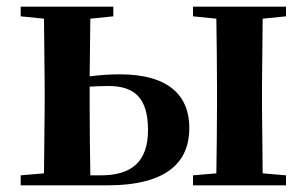

<svg xmlns="http://www.w3.org/2000/svg" viewBox="-20 -556 925 576"><path d="M42 0H302C484 0 548 -72 548 -172C548 -270 485 -333 340 -333C311 -333 280 -331 249 -327L251 -500L320 -507V-536H42V-507L112 -500L114 -301V-235L112 -36L42 -30ZM249 -296C266 -297 284 -298 305 -298C383 -298 424 -263 424 -166C424 -72 376 -30 283 -30H251C250 -87 249 -177 249 -235ZM559 -507 629 -500C630 -442 631 -357 631 -301V-235C631 -179 630 -94 629 -36L559 -30V0H838V-30L768 -36L766 -235V-301L768 -500L838 -507V-536H559Z"/></svg>

Font: Noto Serif JP
Style: Bold
Weight: 700
Designer: Ryoko NISHIZUKA 西塚涼子 (kana & ideographs); Frank Grießhammer (Latin, Greek & Cyrillic); Wenlong ZHANG 张文龙 (bopomofo); San
Foundry: Adobe
Version: Version 2.001;hotconv 1.1.0;makeotfexe 2.6.0